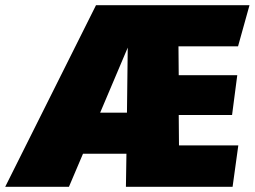

<svg xmlns="http://www.w3.org/2000/svg" viewBox="-87 -718 979 738"><path d="M600 -276 601 -159H829L807 0H397L399 -127H232L178 0H-67L282 -698H872L828 -540H599L600 -429H825L805 -276ZM298 -285H401L404 -535Z"/></svg>

Font: Fira Sans Ultra
Style: Italic
Weight: 950
Italic angle: -8°
Designer: Carrois Corporate & Edenspiekermann AG
Foundry: Carrois Corporate GbR & Edenspiekermann AG
Version: Version 4.203;PS 004.203;hotconv 1.0.88;makeotf.lib2.5.64775